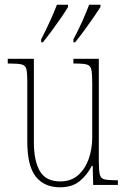

<svg xmlns="http://www.w3.org/2000/svg" viewBox="-20 -786 540 816"><path d="M235 10Q168 10 132 -35.5Q96 -81 96 -184V-443Q96 -477 92 -492.5Q88 -508 72.5 -512Q57 -516 24 -516H13V-536H124V-182Q124 -102 149.5 -58.5Q175 -15 236 -15Q282 -15 312 -41.5Q342 -68 357 -110.5Q372 -153 372 -203V-431Q372 -471 368.5 -489Q365 -507 350 -511.5Q335 -516 300 -516H292V-536H400V-99Q400 -62 404 -45Q408 -28 423 -24Q438 -20 470 -20H481V0H376L374 -81H370Q351 -43 319 -16.5Q287 10 235 10ZM292 -619Q313 -658 329.5 -695Q346 -732 359 -766H407V-756Q396 -739 377.5 -712Q359 -685 338 -656.5Q317 -628 299 -606H292ZM155 -619Q175 -658 192 -695Q209 -732 222 -766H269V-756Q259 -739 240.5 -712Q222 -685 201 -656.5Q180 -628 162 -606H155Z"/></svg>

Font: Noto Serif Ethiopic Condensed Thin
Style: Regular
Weight: 100
Width: 3
Designer: Monotype Design Team
Foundry: Monotype Imaging Inc.
Version: Version 2.102; ttfautohint (v1.8.4.7-5d5b)